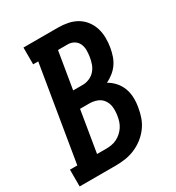

<svg xmlns="http://www.w3.org/2000/svg" viewBox="-195 -843 872 951"><g transform="rotate(-30 240.5 -367.5)"><path d="M-19 0V-96H23L113 -639H84V-735H282Q310 -735 337.5 -729.5Q365 -724 388 -710.5Q411 -697 427.5 -675.5Q444 -654 452 -628.5Q460 -603 460.5 -574.5Q461 -546 456 -518Q452 -496 445 -475Q438 -454 425 -435Q412 -416 393.5 -401.5Q375 -387 355 -377Q377 -365 394.5 -345.5Q412 -326 421.5 -301.5Q431 -277 432 -249Q433 -221 428 -194Q424 -167 414.5 -140Q405 -113 387.5 -89.5Q370 -66 346.5 -48Q323 -30 296.5 -19Q270 -8 242.5 -4Q215 0 188 0ZM191 -428H247Q265 -428 284 -436Q303 -444 316 -459Q329 -474 335.5 -492.5Q342 -511 345 -530Q348 -549 348 -568Q348 -587 340.5 -603.5Q333 -620 317 -629.5Q301 -639 282 -639H226ZM136 -96H188Q203 -96 218.5 -98.5Q234 -101 248.5 -108Q263 -115 275.5 -126Q288 -137 297 -150.5Q306 -164 311 -179.5Q316 -195 318 -210Q322 -233 320 -256Q318 -279 305.5 -297.5Q293 -316 272 -324Q251 -332 227 -332H175Z"/></g></svg>

Font: Iosevka Curly Slab Oblique
Style: Bold
Weight: 700
Italic angle: -9°
Monospace: yes
Designer: Belleve Invis
Foundry: Belleve Invis
Version: Version 11.1.0; ttfautohint (v1.8.3)